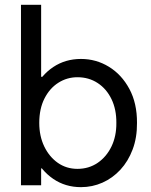

<svg xmlns="http://www.w3.org/2000/svg" viewBox="-20 -772 630 800"><path d="M67.4 0V-752H151.4V-452.1H159.2L138.7 -398.4V-120.1L167 -70.3H151.4V0ZM317.4 7.8Q252.4 7.8 201.9 -26.6Q151.4 -61 122.3 -121.6Q93.3 -182.1 92.8 -259.8Q93.3 -338.9 122.3 -398.9Q151.4 -459 201.9 -492.7Q252.4 -526.4 317.4 -526.4Q380.4 -526.4 433.6 -493.9Q486.8 -461.4 519 -401.6Q551.3 -341.8 550.8 -259.8Q551.3 -198.7 532.7 -149.4Q514.2 -100.1 481.7 -64.9Q449.2 -29.8 407 -11Q364.7 7.8 317.4 7.8ZM302.7 -68.4Q350.1 -68.4 387 -93.5Q423.8 -118.7 444.6 -161.9Q465.3 -205.1 464.8 -259.8Q465.3 -315.9 444.6 -358.9Q423.8 -401.9 387 -426Q350.1 -450.2 302.7 -450.2Q259.3 -450.2 223.1 -427.2Q187 -404.3 165.3 -361.6Q143.6 -318.8 143.6 -259.8Q143.6 -205.1 164.3 -161.9Q185.1 -118.7 220.9 -93.5Q256.8 -68.4 302.7 -68.4Z"/></svg>

Font: Reddit Sans
Style: Regular
Weight: 400
Designer: Stephen Hutchings
Foundry: Reddit
Version: Version 1.014